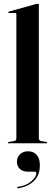

<svg xmlns="http://www.w3.org/2000/svg" viewBox="-20 -762 286 1021"><path d="M186.5 -736.5V-27.5Q186.5 -14 198.5 -12L226 -7Q231 -6.5 231 -3Q231 0 227 0H25.5Q21.5 0 21.5 -3Q21.5 -6 28 -7.5L55 -12Q67 -14 67 -27V-686.5Q67 -693 60.5 -693H28Q23.5 -693 23.5 -696.5Q23.5 -699 27.5 -700.5L171 -740.5Q178 -742 181 -742Q186.5 -742 186.5 -736.5ZM132 151Q99.5 151 84.8 135.5Q70 120 70 99Q70 74 86.5 58.2Q103 42.5 129.5 42.5Q158.5 42.5 175.2 61.8Q192 81 192 117Q192 169 161 199.8Q130 230.5 77.5 239Q72.5 240 71.5 236.5Q70.5 232.5 75 231.5Q120 225.5 146.5 202Q173 178.5 173 160Q173 151 165 151Z"/></svg>

Font: Fraunces 144pt SemiBold
Style: Regular
Weight: 600
Version: Version 1.000;[0bf87f6ff]